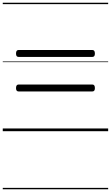

<svg xmlns="http://www.w3.org/2000/svg" viewBox="-20 -950 803 1390"><path d="M114 -538Q105 -538 100.5 -544Q96 -550 96 -562Q96 -588 114 -588H649Q658 -588 662.5 -581.5Q667 -575 667 -562Q667 -538 649 -538ZM114 -288Q105 -288 100.5 -294Q96 -300 96 -312Q96 -338 114 -338H649Q658 -338 662.5 -331.5Q667 -325 667 -312Q667 -288 649 -288ZM0 410H763V420H0ZM0 -20H763V0H0ZM0 -505H763V-500H0ZM0 -930H763V-920H0Z"/></svg>

Font: Playwrite DE Grund Guides
Style: Regular
Weight: 400
Designer: Veronika Burian, José Scaglione
Foundry: TypeTogether
Version: Version 1.003